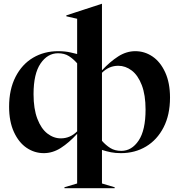

<svg xmlns="http://www.w3.org/2000/svg" viewBox="-20 -793 945 1013"><path d="M320 195 387 175V-87Q344 -40 301 -12.5Q258 15 211 15Q162 15 120.5 -13Q79 -41 53.5 -96.5Q28 -152 28 -230Q28 -321 62 -387.5Q96 -454 154.5 -488.5Q213 -523 287 -523Q324 -523 353.5 -516Q383 -509 387 -508V-694L330 -707V-712L517 -773H518V-422Q561 -468 604 -495.5Q647 -523 694 -523Q743 -523 784.5 -495Q826 -467 851.5 -411.5Q877 -356 877 -278Q877 -187 843 -121Q809 -55 750.5 -20Q692 15 618 15Q589 15 566 10.5Q543 6 518 -2V175L585 195V200H320ZM301 -63Q350 -63 387 -100V-459Q367 -482 343.5 -497Q320 -512 286 -512Q231 -512 194 -458Q157 -404 157 -296Q157 -219 177 -166.5Q197 -114 230 -88.5Q263 -63 301 -63ZM620 3Q675 3 711.5 -51.5Q748 -106 748 -215Q748 -292 728 -344Q708 -396 675 -421Q642 -446 604 -446Q555 -446 518 -409V-50Q538 -27 562 -12Q586 3 620 3Z"/></svg>

Font: Nyght Serif Medium
Style: Regular
Weight: 500
Designer: Maksym Kobuzan
Version: Version 0.410